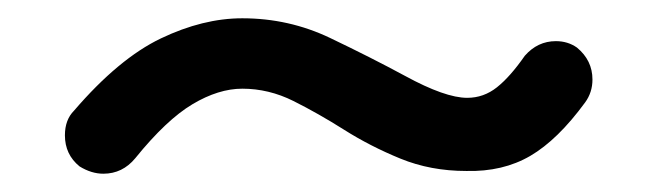

<svg xmlns="http://www.w3.org/2000/svg" viewBox="-20 -469 718 210"><path d="M490 -282Q451 -282 418 -295.5Q385 -309 356.5 -327Q328 -345 301 -358.5Q274 -372 245 -372Q219 -372 190.5 -355Q162 -338 128 -296Q114 -279 93 -279Q80 -279 67 -287Q51 -300 51 -321Q51 -338 61 -348Q110 -405 156 -427Q202 -449 245 -449Q296 -449 341 -427.5Q386 -406 423 -386Q467 -362 491 -362Q509 -362 523.5 -373.5Q538 -385 554 -408Q568 -424 588 -424Q601 -424 611 -417Q628 -403 628 -382Q628 -368 620 -357Q590 -316 560 -298.5Q530 -281 490 -282Z"/></svg>

Font: Kiwi Maru Medium
Style: Regular
Weight: 500
Designer: Hiroki-Chan
Version: Version 1.100